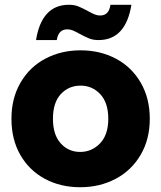

<svg xmlns="http://www.w3.org/2000/svg" viewBox="-20 -777 677 805"><path d="M316 8Q234 8 168.5 -27Q103 -62 65.5 -127Q28 -192 28 -279Q28 -365 66 -430.5Q104 -496 170 -531Q236 -566 318 -566Q400 -566 466 -531Q532 -496 570 -430.5Q608 -365 608 -279Q608 -193 569.5 -127.5Q531 -62 464.5 -27Q398 8 316 8ZM316 -140Q365 -140 399.5 -176Q434 -212 434 -279Q434 -346 400.5 -382Q367 -418 318 -418Q268 -418 235 -382.5Q202 -347 202 -279Q202 -212 234.5 -176Q267 -140 316 -140ZM131 -609Q155 -757 269 -757Q291 -757 307.5 -750.5Q324 -744 348 -731Q366 -721 377 -716.5Q388 -712 400 -712Q437 -712 443 -757H531Q507 -609 393 -609Q371 -609 354.5 -615.5Q338 -622 314 -635Q296 -645 285 -649.5Q274 -654 262 -654Q225 -654 218 -609Z"/></svg>

Font: MSTAGE
Style: Bold
Weight: 700
Designer: Ninad Kale (Devanagari), Jonny Pinhorn (Latin)
Foundry: Indian Type Foundry
Version: 4.004